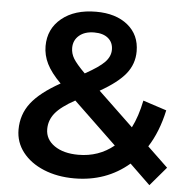

<svg xmlns="http://www.w3.org/2000/svg" viewBox="-52 -759 809 821"><g transform="rotate(5 353.0 -348.5)"><path d="M619 11 531 -74Q433 10 296 10Q223 10 165 -14Q107 -38 74 -80.5Q41 -123 41 -177Q41 -242 79 -291.5Q117 -341 203 -389Q161 -431 143 -467.5Q125 -504 125 -543Q125 -617 180.5 -662.5Q236 -708 328 -708Q413 -708 464 -666.5Q515 -625 515 -554Q515 -500 481.5 -458Q448 -416 372 -373L523 -229Q548 -278 562 -347L663 -314Q643 -221 600 -154L688 -70ZM239 -545Q239 -521 252 -499.5Q265 -478 302 -441Q362 -474 385.5 -498.5Q409 -523 409 -552Q409 -583 387.5 -601Q366 -619 328 -619Q287 -619 263 -598.5Q239 -578 239 -545ZM457 -145 272 -322Q212 -289 187.5 -258.5Q163 -228 163 -190Q163 -146 202 -119Q241 -92 305 -92Q392 -92 457 -145Z"/></g></svg>

Font: mBank SemiBold
Style: Regular
Weight: 600
Designer: Julieta Ulanovsky
Foundry: Julieta Ulanovsky
Version: Version 7.200